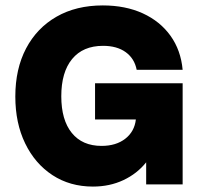

<svg xmlns="http://www.w3.org/2000/svg" viewBox="-20 -680 740 708"><path d="M36.5 -324Q36.5 -426 76.2 -501.5Q116 -577 188.5 -618.5Q261 -660 359 -660Q442.5 -660 506.5 -630.8Q570.5 -601.5 608.8 -548Q647 -494.5 653.5 -422.5H484Q476 -464 443.8 -487.5Q411.5 -511 360 -511Q286 -511 246 -462.5Q206 -414 206 -325Q206 -237.5 244.8 -189.8Q283.5 -142 354.5 -142Q408 -142 442 -168.5Q476 -195 481 -239.5H330.5V-373H653.5V0H519V-81.5Q485.5 -39.5 435 -15.8Q384.5 8 322.5 8Q238 8 173.5 -34.2Q109 -76.5 72.8 -151.2Q36.5 -226 36.5 -324Z"/></svg>

Font: Overused Grotesk ExtraBold
Style: Regular
Weight: 800
Version: Version 0.004